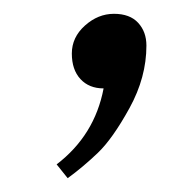

<svg xmlns="http://www.w3.org/2000/svg" viewBox="-20 -114 272 278"><path d="M78 144 62 124Q117 82 130 14Q109 14 96.5 0.5Q84 -13 84 -36.5Q84 -60 103 -77Q122 -94 145 -94Q168 -94 180 -81Q192 -68 192 -48Q192 -2 167.5 42.5Q143 87 121.5 107.5Q100 128 78 144Z"/></svg>

Font: Montaga
Style: Regular
Weight: 400
Designer: Alejandra Rodriguez
Foundry: Alejandra Rodriguez
Version: Version 1.001